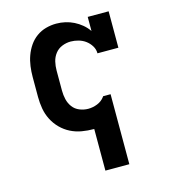

<svg xmlns="http://www.w3.org/2000/svg" viewBox="-110 -617 821 922"><g transform="rotate(-15 300.0 -156.5)"><path d="M300 215V8H298Q268 8 239 3Q210 -2 184 -15Q158 -28 137 -49Q116 -70 102.5 -96.5Q89 -123 84 -152Q79 -181 79 -210V-310Q79 -336 82.5 -362.5Q86 -389 95 -414Q104 -439 119 -461Q134 -483 155.5 -498.5Q177 -514 202.5 -521Q228 -528 254 -528Q277 -528 299 -523Q321 -518 341 -508Q361 -498 378.5 -483.5Q396 -469 409 -450V-520H513V-339H409Q409 -359 398.5 -376Q388 -393 372.5 -404.5Q357 -416 337.5 -421.5Q318 -427 299 -427Q277 -427 256 -418.5Q235 -410 221.5 -392.5Q208 -375 203 -353.5Q198 -332 198 -310V-210Q198 -188 203 -166.5Q208 -145 221 -127.5Q234 -110 255 -101.5Q276 -93 298 -93Q321 -93 343.5 -102Q366 -111 380 -130L382 -133H419V215Z"/></g></svg>

Font: Iosevka Plex Etoile
Style: Bold
Weight: 700
Designer: Belleve Invis
Foundry: Belleve Invis
Version: Version 25.1.1; ttfautohint (v1.8.4)